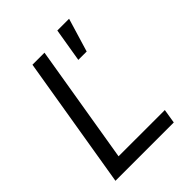

<svg xmlns="http://www.w3.org/2000/svg" viewBox="-215 -877 992 992"><g transform="rotate(-45 281.0 -380.5)"><path d="M42.6 0H468.8L481.5 -78.1H143.5L251.4 -727.3H163.4ZM348.7 -577.4H409.8L465.2 -761.4H379.3Z"/></g></svg>

Font: Magic Ui Pro
Style: Italic
Weight: 400
Italic angle: -9.39999°
Designer: Stefan Endress, Andreas Faust
Version: Version 1.000;FEAKit 1.0